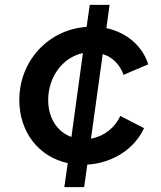

<svg xmlns="http://www.w3.org/2000/svg" viewBox="-20 -765 657 785"><path d="M243 0H324L337 -92C442 -98 531 -158 569 -241L472 -291C449 -242 406 -208 352 -198L400 -544C441 -531 471 -500 485 -459L586 -502C563 -576 499 -632 415 -650L428 -745H347L334 -655C180 -645 59 -518 59 -356C59 -225 138 -124 257 -98ZM177 -356C177 -448 234 -530 319 -548L272 -205C214 -226 177 -282 177 -356Z"/></svg>

Font: Mluvka SemiBold
Style: Italic
Weight: 600
Italic angle: -8°
Designer: Modified by Jiří Krblich, Original typeface by Gumpita Rahayu
Foundry: Gumpita Rahayu & Jiří Krblich
Version: Version 2.000;Glyphs 3.1.1 (3134)